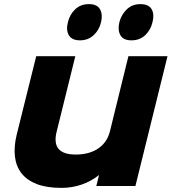

<svg xmlns="http://www.w3.org/2000/svg" viewBox="-20 -903 834 933"><path d="M721 -795Q712 -757 685.5 -732Q659 -707 619 -707Q579 -707 565 -732Q551 -757 560 -795Q570 -833 596.5 -858Q623 -883 662 -883Q703 -883 717 -858Q731 -833 721 -795ZM471 -795Q462 -757 435 -732Q408 -707 369 -707Q329 -707 314.5 -732Q300 -757 310 -795Q319 -833 345.5 -858Q372 -883 412 -883Q452 -883 466 -858Q480 -833 471 -795ZM638 1H448L461 -51H459Q423 -22 376.5 -6Q330 10 279 10Q207 10 159 -8.5Q111 -27 84.5 -61Q58 -95 52.5 -142.5Q47 -190 61 -248L156 -630H346L255 -262Q228 -152 348 -152Q413 -152 456.5 -181Q500 -210 514 -264L604 -630H794Z"/></svg>

Font: TypoPRO Sinkin Sans
Style: 800 Black Italic
Weight: 900
Italic angle: -112°
Designer: Keith Bates
Foundry: K-Type
Version: Sinkin Sans (version 1.0)  by Keith Bates   •   © 2014   www